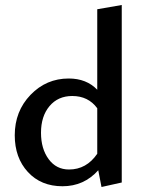

<svg xmlns="http://www.w3.org/2000/svg" viewBox="-20 -739 575 768"><path d="M369 -702 467 -719V-9L386 9L373 -58Q316 6 230 6Q144 6 91.5 -51Q39 -108 39 -198Q39 -294 102 -359.5Q165 -425 255 -425Q326 -425 369 -380ZM256 -61Q326 -61 369 -124V-306Q333 -355 269 -355Q212 -355 178 -314.5Q144 -274 144 -208Q144 -144 174.5 -102.5Q205 -61 256 -61Z"/></svg>

Font: EauTestText Semibold
Style: Regular
Weight: 600
Designer: Christian Thalmann (Catharsis Fonts)
Version: Version 0.001;PS 000.001;hotconv 1.0.88;makeotf.lib2.5.64775